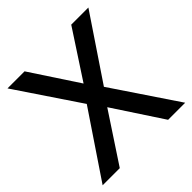

<svg xmlns="http://www.w3.org/2000/svg" viewBox="-189 -869 1018 1018"><g transform="rotate(-45 319.5 -360.0)"><path d="M10 0 255.5 -364.5 16.5 -720H144.5L320 -453L494.5 -720H623L384 -364.5L629 0H501L320 -275.5L138.5 0Z"/></g></svg>

Font: Vela Sans SemBd
Style: Regular
Weight: 600
Designer: Principal design: Mikhail Sharanda - project Manrope.
Design modification: Ravid Balaliev
Foundry: Mikhail Sharanda
Version: Version 1.001